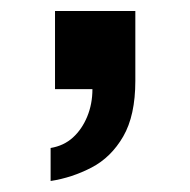

<svg xmlns="http://www.w3.org/2000/svg" viewBox="-20 -162 346 349"><path d="M72 167V107Q96 103 112.5 88Q129 73 138.5 50Q148 27 148 0H80V-142H226V-15Q226 48 204 86Q182 124 146.5 142.5Q111 161 72 167Z"/></svg>

Font: Archivo SemiBold SemiExpanded
Style: Regular
Weight: 600
Width: 6
Version: Version 2.001